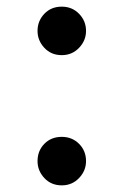

<svg xmlns="http://www.w3.org/2000/svg" viewBox="-20 -542 372 578"><path d="M166 16Q134 16 113.5 -6Q93 -28 93 -57Q93 -88 113.5 -109Q134 -130 166 -130Q197 -130 218 -109Q239 -88 239 -57Q239 -28 218 -6Q197 16 166 16ZM166 -376Q134 -376 113.5 -398Q93 -420 93 -449Q93 -479 113.5 -500.5Q134 -522 166 -522Q197 -522 218 -500.5Q239 -479 239 -449Q239 -420 218 -398Q197 -376 166 -376Z"/></svg>

Font: Noto Serif TC ExtraLight SemiBold
Style: Regular
Weight: 600
Version: Version 2.003-H1;hotconv 1.1.1;makeotfexe 2.6.0